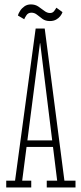

<svg xmlns="http://www.w3.org/2000/svg" viewBox="-20 -828 359 848"><path d="M7.5 0V-30H46.5L137.5 -702H177.5L264.5 -30H313.5V0H186.5V-30H232.5L157.5 -637.5H156.5L78 -30H118V0ZM86.5 -179V-208H223.5V-179ZM200 -735Q181 -735 168 -744.2Q155 -753.5 143.8 -762.8Q132.5 -772 119 -772Q104.5 -772 97 -761Q89.5 -750 87 -743L59 -759.5Q61.5 -769 68.8 -780.2Q76 -791.5 88 -800Q100 -808.5 116.5 -808.5Q135.5 -808.5 149.5 -799Q163.5 -789.5 175.8 -780Q188 -770.5 201 -770.5Q212.5 -770.5 219 -779Q225.5 -787.5 229 -794L256 -774.5Q253.5 -766 246.2 -756.8Q239 -747.5 227.5 -741.2Q216 -735 200 -735Z"/></svg>

Font: Imbue Thin 10pt Thin
Style: Regular
Weight: 250
Version: Version 1.102